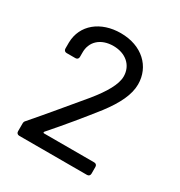

<svg xmlns="http://www.w3.org/2000/svg" viewBox="-112 -964 546 584"><g transform="rotate(30 161.0 -672.5)"><path d="M36 -460H274C280 -460 284 -464 284 -470V-494C284 -500 280 -504 274 -504H98C95 -504 94 -506 96 -509C140 -559 180 -608 217 -655C252 -701 271 -740 271 -776C271 -838 223 -885 148 -885C78 -885 26 -844 25 -781V-760C25 -754 29 -750 35 -750H66C72 -750 76 -754 76 -760V-774C75 -814 104 -840 148 -840C191 -840 221 -814 221 -775C221 -747 200 -711 165 -668C122 -617 78 -563 31 -509C27 -505 26 -502 26 -497V-470C26 -464 30 -460 36 -460Z"/></g></svg>

Font: Elastic
Style: elastic
Weight: 400
Designer: Jeremy Tribby
Foundry: Tribby Type
Version: Version 1.422;hotconv 1.0.109;makeotfexe 2.5.65596